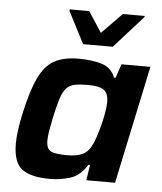

<svg xmlns="http://www.w3.org/2000/svg" viewBox="-53 -772 696 826"><g transform="rotate(5 295.5 -359.0)"><path d="M194 8Q110 8 72 -21Q34 -50 34 -131Q34 -180 51 -260Q73 -361 99.5 -417Q126 -473 166.5 -495.5Q207 -518 271 -518Q330 -518 372 -505Q414 -492 430 -450H437L457 -510H582L474 0H350L360 -67H353Q323 -18 280 -5Q237 8 194 8ZM258 -100Q300 -100 324 -111.5Q348 -123 361 -149Q369 -163 377.5 -188Q386 -213 393.5 -242Q401 -271 405.5 -298Q410 -325 410 -343Q410 -380 390.5 -394.5Q371 -409 321 -409Q286 -409 264 -404.5Q242 -400 228 -384.5Q214 -369 204 -338Q194 -307 183 -255Q176 -221 172 -197Q168 -173 168 -156Q168 -119 188.5 -109.5Q209 -100 258 -100ZM285 -582 214 -720 215 -726H299L357 -637L444 -726H539L537 -720L413 -582Z"/></g></svg>

Font: Saira SemiBold
Style: Italic
Weight: 600
Italic angle: -12°
Designer: Hector Gatti with collaboration of the Omnibus-Type team
Foundry: Omnibus-Type
Version: Version 1.100; ttfautohint (v1.8.3)